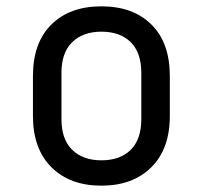

<svg xmlns="http://www.w3.org/2000/svg" viewBox="-20 -578 640 606"><path d="M300 8Q201 8 142.5 -50Q84 -108 84 -212V-338Q84 -443 142 -500.5Q200 -558 300 -558Q400 -558 458 -500.5Q516 -443 516 -338V-212Q516 -108 457.5 -50Q399 8 300 8ZM300 -72Q359 -72 392.5 -105Q426 -138 426 -202V-348Q426 -412 392.5 -445Q359 -478 300 -478Q242 -478 208 -445Q174 -412 174 -348V-202Q174 -138 208 -105Q242 -72 300 -72Z"/></svg>

Font: JetBrainsMono NFM
Style: Regular
Weight: 400
Monospace: yes
Designer: Philipp Nurullin, Konstantin Bulenkov
Foundry: JetBrains
Version: Version 2.304; ttfautohint (v1.8.4.7-5d5b);Nerd Fonts 3.3.0